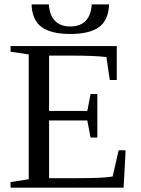

<svg xmlns="http://www.w3.org/2000/svg" viewBox="-20 -868 651 888"><path d="M28.8 -25.9 112.8 -39.1V-616.2L28.8 -628.9V-654.8H520V-498H487.8L472.2 -604Q417.5 -610.8 314 -610.8H207V-355H383.8L398.9 -433.1H430.2V-231.9H398.9L383.8 -311H207V-43.9H335.9Q461.9 -43.9 501 -51.8L528.8 -172.9H561L551.8 0H28.8ZM305.2 -710.9Q215.8 -710.9 172.1 -743.2Q128.4 -775.4 126 -847.7H206.1Q209 -797.4 234.4 -771.5Q259.8 -745.6 305.2 -745.6Q350.6 -745.6 376 -771.5Q401.4 -797.4 404.3 -847.7H484.4Q481.9 -774.9 438.2 -742.9Q394.5 -710.9 305.2 -710.9Z"/></svg>

Font: Liberation Serif
Style: Regular
Weight: 400
Designer: Steve Matteson
Foundry: Ascender Corporation
Version: Version 2.1.5